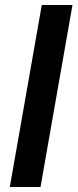

<svg xmlns="http://www.w3.org/2000/svg" viewBox="-20 -743 308 763"><path d="M19 0H141L268 -723H146Z"/></svg>

Font: Archivo SemiBold
Style: Italic
Weight: 600
Italic angle: -10°
Designer: Hector Gatti
Foundry: Omnibus-Type
Version: Version 2.001